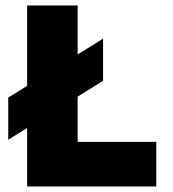

<svg xmlns="http://www.w3.org/2000/svg" viewBox="-20 -674 624 694"><path d="M9.8 -168.9V-321.3L352.5 -534.2V-381.8ZM78.1 0V-654.3H260.7V-161.1H544.9V0Z"/></svg>

Font: Sen ExtraBold
Style: Regular
Weight: 800
Version: Version 2.000;gftools[0.9.31]